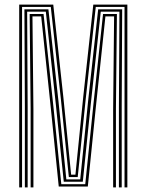

<svg xmlns="http://www.w3.org/2000/svg" viewBox="-20 -820 641 840"><path d="M64 0V-800H213L257.2 -394.5L291.2 -55.8H310L344 -394.5L388.2 -800H537.2V0H524.8V-789.8H399L354.8 -384.8L320 -45.2H281.2L246.5 -384.8L202.2 -789.8H76.5V0ZM88.8 0V-356.2L86.8 -779.2H191.8L236 -375.2L270.2 -35H331L365.2 -375.2L409.5 -779.2H514.5L512.5 -356.2V0H500.2V-350L502.5 -769H420.8L376.8 -361.2L342.2 -24.8H259L224.5 -361.2L180.5 -769H98.8L101 -350V0ZM114 0V-345.2L109.8 -758.8H170.5L213.8 -352L248.2 -14.2H353L387.5 -352L430.8 -758.8H491.5L487.2 -345.2V0H475V-340.5L479.2 -748.2H441.2L398.2 -340.5L364.2 -4H237L203 -340.5L160.2 -748.2H122L126.2 -340.5V0Z"/></svg>

Font: Big Shoulders Inline Text Light
Style: Regular
Weight: 300
Designer: Patric King
Foundry: XO Type Co
Version: Version 1.000